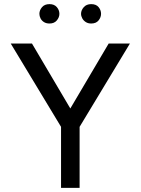

<svg xmlns="http://www.w3.org/2000/svg" viewBox="-20 -911 682 931"><path d="M276 -296 32 -700H135L321 -385L507 -700H610L366 -296V0H276ZM171 -844Q171 -861 183.5 -876Q196 -891 220 -891Q243 -891 255.5 -876.5Q268 -862 268 -844Q268 -827 255.5 -812Q243 -797 220 -797Q204 -797 193 -804Q182 -811 176.5 -822Q171 -833 171 -844ZM373 -844Q373 -861 386 -876Q399 -891 422 -891Q446 -891 458 -876.5Q470 -862 470 -844Q470 -827 458 -812Q446 -797 422 -797Q407 -797 396 -804Q385 -811 379 -822Q373 -833 373 -844Z"/></svg>

Font: Moderustic
Style: Regular
Weight: 400
Designer: Tural Alisoy
Foundry: TAFT Foundry
Version: Version 2.120